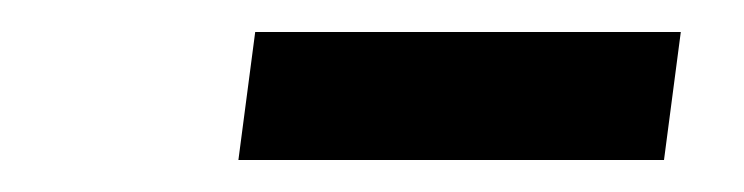

<svg xmlns="http://www.w3.org/2000/svg" viewBox="-20 -726 465 120"><path d="M139.5 -706H405.5L395 -626H129Z"/></svg>

Font: Merriweather 72pt SemiBold
Style: Italic
Weight: 600
Italic angle: -7.8°
Version: Version 2.101